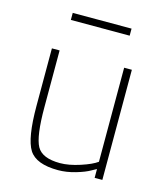

<svg xmlns="http://www.w3.org/2000/svg" viewBox="-104 -754 724 842"><g transform="rotate(15 258.0 -332.5)"><path d="M437 -500V0H402V-40L380 -28Q358 -15 317 -3Q276 9 238 9Q138 9 106 -41.5Q74 -92 74 -240V-500H109V-242Q109 -110 133 -66.5Q157 -23 238 -23Q278 -23 328.5 -39.5Q379 -56 402 -73V-500ZM122 -642V-674H389V-642Z"/></g></svg>

Font: Titillium Web
Style: Thin
Weight: 200
Version: Version 1.001;PS 57.000;hotconv 1.0.70;makeotf.lib2.5.55311